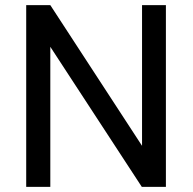

<svg xmlns="http://www.w3.org/2000/svg" viewBox="-20 -731 753 751"><path d="M628.9 0H534.7L176.8 -547.9V0H82.5V-710.9H176.8L535.6 -160.6V-710.9H628.9Z"/></svg>

Font: RobotoInd
Style: Regular
Weight: 400
Designer: Google
Version: Version 2.001101; 2014